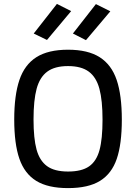

<svg xmlns="http://www.w3.org/2000/svg" viewBox="-20 -954 698 985"><path d="M53 0ZM53 -341Q53 -465 79.5 -543.5Q106 -622 166.5 -660.5Q227 -699 329 -699Q431 -699 491.5 -660.5Q552 -622 578.5 -544Q605 -466 605 -340Q605 -215 579 -139Q553 -63 493 -26Q433 11 329 11Q226 11 166 -26Q106 -63 79.5 -139.5Q53 -216 53 -341ZM506 -340Q506 -439 490 -498.5Q474 -558 435.5 -586.5Q397 -615 329 -615Q261 -615 222.5 -586.5Q184 -558 168 -499Q152 -440 152 -341Q152 -244 167.5 -187Q183 -130 221 -102Q259 -74 329 -74Q399 -74 437 -100.5Q475 -127 490.5 -184Q506 -241 506 -340ZM153 -782 272 -934 345 -897 221 -749ZM354 -782 472 -933 546 -896 421 -748Z"/></svg>

Font: sheba-seeBold
Style: Regular
Weight: 600
Designer: Mohamed Galeb, the designers
Foundry: Kief Type Foundry
Version: Version 2.010; ttfautohint (v1.5.33-1714) -l 8 -r 50 -G 200 